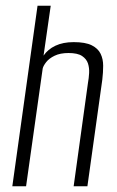

<svg xmlns="http://www.w3.org/2000/svg" viewBox="-20 -650 407 670"><path d="M23 0 111 -630H157L132 -456Q147 -478 173.5 -490.5Q200 -503 237 -503Q278 -503 300 -492Q322 -481 331 -462.5Q340 -444 340 -420.5Q340 -397 337 -372L285 0H237L287 -361Q290 -377 291 -395Q292 -413 287 -428.5Q282 -444 266.5 -454.5Q251 -465 219 -465Q190 -465 170.5 -455.5Q151 -446 141 -433Q131 -420 129 -411L71 0Z"/></svg>

Font: Alumni Sans Thin Light
Style: Italic
Weight: 300
Italic angle: -8°
Version: Version 1.016